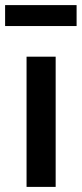

<svg xmlns="http://www.w3.org/2000/svg" viewBox="-53 -732 320 752"><path d="M51 0V-510H165V0ZM-33 -630V-712H247V-630Z"/></svg>

Font: Instrument Sans Condensed SemiBold
Style: Regular
Weight: 600
Width: 3
Designer: Rodrigo Fuenzalida
Foundry: fragTYPE
Version: Version 1.000;gftools[0.9.28]